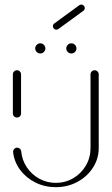

<svg xmlns="http://www.w3.org/2000/svg" viewBox="-20 -820 479 824"><path d="M53 -315.6Q45.6 -315.6 40.4 -320.6Q35.2 -325.6 35.2 -333V-500.7Q35.2 -508.1 40.4 -513.3Q45.6 -518.5 53 -518.5Q60 -518.5 65.2 -513.3Q70.4 -508.1 70.4 -500.7V-333Q70.4 -325.9 65.4 -320.7Q60.4 -315.6 53 -315.6ZM386.3 -518.5Q393.3 -518.5 398.5 -513.3Q403.7 -508.1 403.7 -500.7V-184.4Q403.7 -139.3 379.1 -100.7Q354.4 -62.2 312.2 -39.4Q270 -16.7 219.6 -16.7Q172.2 -16.7 132 -36.7Q91.9 -56.7 66.5 -90.9Q41.1 -125.2 36.3 -166.7Q35.6 -174.4 40.7 -180.4Q45.9 -186.3 53.7 -186.3Q60.4 -186.3 65.6 -181.7Q70.7 -177 71.1 -170.4Q74.4 -133 95.2 -102Q115.9 -71.1 148.7 -53.1Q181.5 -35.2 219.6 -35.2Q260 -35.2 294.3 -55.2Q328.5 -75.2 348.5 -109.4Q368.5 -143.7 368.5 -184.4V-500.7Q368.5 -508.1 373.7 -513.3Q378.9 -518.5 386.3 -518.5ZM264.4 -612.2Q264.4 -621.1 270.9 -627.6Q277.4 -634.1 286.3 -634.1Q295.2 -634.1 301.7 -627.6Q308.1 -621.1 308.1 -612.2Q308.1 -603.3 301.7 -596.9Q295.2 -590.4 286.3 -590.4Q277.4 -590.4 270.9 -596.9Q264.4 -603.3 264.4 -612.2ZM131.1 -612.2Q131.1 -621.1 137.6 -627.6Q144.1 -634.1 153 -634.1Q161.9 -634.1 168.3 -627.6Q174.8 -621.1 174.8 -612.2Q174.8 -603.3 168.3 -596.9Q161.9 -590.4 153 -590.4Q144.1 -590.4 137.6 -596.9Q131.1 -603.3 131.1 -612.2ZM221.9 -692.6Q215.6 -692.6 211.3 -697Q207 -701.5 207 -707.4Q207 -715.2 213 -719.3L320 -797.4Q324.1 -800.4 328.9 -800.4Q335.2 -800.4 339.4 -796.1Q343.7 -791.9 343.7 -785.6Q343.7 -777.8 337.8 -773.7L230.7 -695.6Q226.7 -692.6 221.9 -692.6Z"/></svg>

Font: 26F Galaxy Sans Light
Style: Regular
Weight: 300
Designer: C₂₉H₂₅N₃O₅
Version: Version 1.100